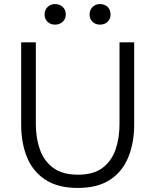

<svg xmlns="http://www.w3.org/2000/svg" viewBox="-20 -915 763 943"><path d="M362 8Q264 8 202.5 -32.5Q141 -73 112.5 -143Q84 -213 84 -303V-707H156V-305Q156 -237 176 -180.5Q196 -124 241.5 -90.5Q287 -57 363 -57Q439 -57 483.5 -90.5Q528 -124 547.5 -180.5Q567 -237 567 -305V-707H639V-303Q639 -214 610.5 -143.5Q582 -73 521 -32.5Q460 8 362 8ZM471 -794Q449 -794 434.5 -808Q420 -822 420 -844Q420 -866 434.5 -880.5Q449 -895 471 -895Q494 -895 508.5 -881Q523 -867 523 -844Q523 -822 508.5 -808Q494 -794 471 -794ZM250 -794Q228 -794 213.5 -808Q199 -822 199 -844Q199 -866 213.5 -880.5Q228 -895 250 -895Q273 -895 288 -881Q303 -867 303 -844Q303 -822 288 -808Q273 -794 250 -794Z"/></svg>

Font: Onest Light
Style: Regular
Weight: 300
Designer: Dmitri Voloshin, Andrey Kudryavtsev
Foundry: Dmitri Voloshin, Andrey Kudryavtsev
Version: Version 1.000;gftools[0.9.33]